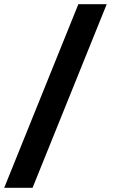

<svg xmlns="http://www.w3.org/2000/svg" viewBox="-42 -783 542 914"><path d="M466 -763 113 111H-22L331 -763Z"/></svg>

Font: Open Sauce Two ExtraBold
Style: Regular
Weight: 800
Designer: Alfredo Marco Pradil
Foundry: Creative Sauce Fz LLC
Version: Version 1.477